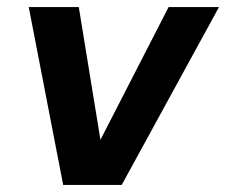

<svg xmlns="http://www.w3.org/2000/svg" viewBox="-20 -521 637 541"><path d="M158 0 61 -501H202L263 -127L455 -501H597L323 0Z"/></svg>

Font: DM Sans 17pt
Style: Bold Italic
Weight: 700
Italic angle: -10°
Version: Version 4.004;gftools[0.9.30]